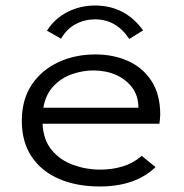

<svg xmlns="http://www.w3.org/2000/svg" viewBox="-20 -665 665 695"><path d="M341 10Q257 10 193.5 -17.5Q130 -45 94.5 -98Q59 -151 59 -227Q59 -305 95 -358.5Q131 -412 191.5 -440Q252 -468 325 -468Q390 -468 443 -444.5Q496 -421 528 -372.5Q560 -324 560 -250Q560 -242 559 -233.5Q558 -225 557 -217H134Q137 -158 167.5 -121.5Q198 -85 245 -68Q292 -51 343 -51Q387 -51 425.5 -63Q464 -75 493 -101L543 -60Q470 10 341 10ZM137 -275H481Q481 -318 458.5 -348Q436 -378 399.5 -394Q363 -410 318 -410Q279 -410 240.5 -396.5Q202 -383 173.5 -353Q145 -323 137 -275ZM201 -525 150 -554Q178 -598 224 -621.5Q270 -645 324 -645Q433 -645 498 -555L448 -524Q401 -595 324 -595Q287 -595 254.5 -578Q222 -561 201 -525Z"/></svg>

Font: Inconsolata Expanded Thin
Style: Regular
Weight: 100
Width: 7
Monospace: yes
Designer: Raph Levien, Cyreal, Brenton Simpson
Foundry: Raph Levien, Cyreal, Google
Version: Version 3.100; ttfautohint (v1.8.4.7-5d5b)